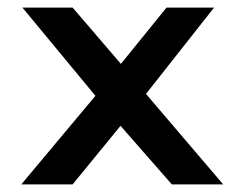

<svg xmlns="http://www.w3.org/2000/svg" viewBox="-20 -485 640 505"><path d="M36 0 231 -233 39 -465H171L298 -317L418 -465H543L364 -238L567 0H432L297 -154L171 0Z"/></svg>

Font: Inconsolata Expanded Bold
Style: Regular
Weight: 700
Width: 7
Monospace: yes
Designer: Raph Levien, Cyreal, Brenton Simpson
Foundry: Raph Levien, Cyreal, Google
Version: Version 3.001; ttfautohint (v1.8.2.53-6de2)